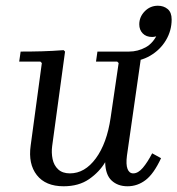

<svg xmlns="http://www.w3.org/2000/svg" viewBox="-20 -640 619 670"><path d="M511 -105 542 -88Q517 -34 488.5 -12Q460 10 425 10Q391 10 369.5 -10Q348 -30 347 -74Q327 -40 291 -15Q255 10 202 10Q139 10 108.5 -29Q78 -68 87 -132L126 -420L121 -425H47L52 -460Q91 -460 126.5 -461Q162 -462 202 -465L207 -460L162 -130Q159 -107 163.5 -85Q168 -63 183 -49Q198 -35 224 -35Q276 -35 314.5 -87.5Q353 -140 366 -229L394 -420L389 -425H315L320 -460H475L423 -97Q419 -66 425 -50.5Q431 -35 445 -35Q462 -35 478.5 -54.5Q495 -74 511 -105ZM424 -425 430 -460Q461 -460 488.5 -475Q516 -490 532 -527L557 -528Q550 -521 535 -516Q520 -511 511 -511Q490 -511 478 -523.5Q466 -536 466 -555Q466 -581 485 -600.5Q504 -620 531 -620Q551 -620 565 -608.5Q579 -597 579 -572Q579 -533 559 -499.5Q539 -466 504 -445.5Q469 -425 424 -425Z"/></svg>

Font: Brygada 1918
Style: Italic
Weight: 400
Italic angle: -8°
Designer: Mateusz Machalski | Borys Kosmynka | Przemek Hoffer
Foundry: NIEPODLEGLA 2018
Version: Version 3.006